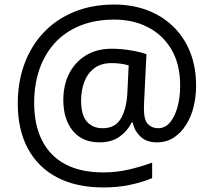

<svg xmlns="http://www.w3.org/2000/svg" viewBox="-20 -734 939 843"><path d="M841 -357Q841 -311 830.5 -267Q820 -223 798 -187.5Q776 -152 744 -130.5Q712 -109 668 -109Q622 -109 595.5 -135.5Q569 -162 563 -196H558Q540 -159 505 -134Q470 -109 417 -109Q341 -109 299.5 -160Q258 -211 258 -295Q258 -361 284 -411.5Q310 -462 357.5 -491Q405 -520 470 -520Q514 -520 556.5 -512.5Q599 -505 623 -496L613 -293Q612 -275 612 -267.5Q612 -260 612 -257Q612 -205 630.5 -188Q649 -171 674 -171Q705 -171 726.5 -196.5Q748 -222 759.5 -264.5Q771 -307 771 -358Q771 -451 733.5 -515.5Q696 -580 630.5 -614Q565 -648 482 -648Q397 -648 331 -621Q265 -594 220.5 -545Q176 -496 153 -429.5Q130 -363 130 -283Q130 -185 165 -116.5Q200 -48 267.5 -12.5Q335 23 433 23Q494 23 549.5 9.5Q605 -4 648 -20V48Q605 66 551.5 77.5Q498 89 433 89Q315 89 231 45Q147 1 102.5 -81.5Q58 -164 58 -280Q58 -373 87 -452.5Q116 -532 171 -590.5Q226 -649 304.5 -681.5Q383 -714 482 -714Q560 -714 625.5 -689.5Q691 -665 739.5 -618.5Q788 -572 814.5 -506Q841 -440 841 -357ZM336 -293Q336 -229 361.5 -200Q387 -171 430 -171Q486 -171 510.5 -213Q535 -255 539 -322L545 -447Q532 -451 512 -454Q492 -457 471 -457Q422 -457 392 -433Q362 -409 349 -371.5Q336 -334 336 -293Z"/></svg>

Font: ltamil15
Style: Book
Weight: 400
Designer: Jelle Bosma - Monotype Design Team
Foundry: Monotype Imaging Inc.
Version: Version 2.003